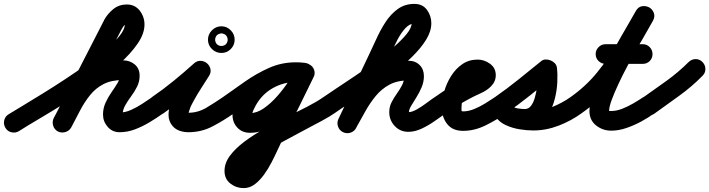

<svg xmlns="http://www.w3.org/2000/svg" viewBox="-69 -618 3642 986"><path d="M-41 39Q-52 21 -47.5 0.5Q-43 -20 -25 -31Q3 -48 48.5 -75.5Q94 -103 150 -137.5Q206 -172 264.5 -210.5Q323 -249 378 -288.5Q433 -328 476.5 -365Q520 -402 546 -435Q572 -468 572 -492Q572 -497 575 -495Q576 -494 579.5 -494Q583 -494 582 -494Q573 -494 565.5 -483.5Q558 -473 555 -466Q555 -466 555 -467Q555 -467 555 -467Q490 -341 425.5 -215.5Q361 -90 297 35Q297 35 297 35Q297 35 297 35Q287 54 267.5 60Q248 66 229 57Q210 47 204 27.5Q198 8 207 -11Q272 -137 336.5 -262.5Q401 -388 465 -513Q465 -513 465 -513Q465 -514 465 -514Q483 -547 512.5 -571Q542 -595 582 -595Q624 -595 648.5 -563.5Q673 -532 673 -492Q673 -445 637.5 -393.5Q602 -342 543.5 -289.5Q485 -237 413.5 -187Q342 -137 269.5 -91.5Q197 -46 134 -9Q71 28 29 55Q11 66 -9.5 61.5Q-30 57 -41 39ZM297 36Q287 54 267 60Q247 66 228 57Q210 47 204 27Q198 7 207 -12Q238 -70 269 -123Q300 -176 339 -218Q378 -260 432 -284Q486 -308 563 -308Q598 -308 623 -287Q648 -266 648 -229Q648 -199 635 -173Q622 -147 604.5 -123.5Q587 -100 574 -77Q561 -54 561 -30Q561 -30 561 -31Q561 -31 561 -31Q558 -36 551 -39Q550 -40 547 -40Q544 -40 545 -40Q574 -40 604 -53.5Q634 -67 661.5 -85Q689 -103 711 -118Q728 -130 748.5 -126.5Q769 -123 781 -106Q793 -89 789.5 -68.5Q786 -48 769 -36Q737 -13 700.5 9Q664 31 625 46Q586 61 545 61Q508 61 484 33.5Q460 6 460 -30Q460 -62 473 -90.5Q486 -119 503.5 -144Q521 -169 534 -190.5Q547 -212 547 -229Q547 -231 548 -226.5Q549 -222 550 -220Q554 -212 562 -208Q564 -207 565 -207Q566 -207 563 -207Q503 -207 462.5 -186Q422 -165 393.5 -129.5Q365 -94 342.5 -51Q320 -8 297 36Q297 36 297 36Q297 36 297 36Z M769 -35Q751 -24 730.5 -27.5Q710 -31 698 -48Q687 -66 690.5 -86.5Q694 -107 711 -119Q768 -158 822.5 -202.5Q877 -247 928 -293Q944 -307 962.5 -305.5Q981 -304 994 -293Q1007 -282 1011.5 -264.5Q1016 -247 1005 -229Q985 -197 964.5 -165.5Q944 -134 926 -101Q919 -89 913 -76.5Q907 -64 903 -50Q900 -42 898 -34Q898 -30 898 -29Q893 -39 889.5 -39Q886 -39 899 -39Q948 -39 992 -65.5Q1036 -92 1074 -118Q1074 -118 1074 -118Q1074 -118 1074 -118Q1091 -130 1111.5 -126.5Q1132 -123 1144 -106Q1156 -89 1152.5 -68.5Q1149 -48 1132 -36Q1080 1 1022.5 31Q965 61 899 61Q876 61 854.5 54Q833 47 817 29Q797 5 796.5 -26.5Q796 -58 809.5 -93Q823 -128 843.5 -162.5Q864 -197 884.5 -228Q905 -259 919 -281Q930 -300 949.5 -297.5Q969 -295 985 -282Q1000 -269 1006 -250.5Q1012 -232 996 -217Q942 -169 885 -122.5Q828 -76 769 -35Q769 -35 769 -35Q769 -35 769 -35ZM1063 -446Q1052 -444 1045 -437Q1038 -430 1036 -419Q1036 -417 1036 -415Q1036 -413 1036 -414Q1036 -415 1036 -413Q1036 -411 1036 -409Q1038 -398 1045 -391Q1052 -384 1063 -382Q1065 -382 1067 -382Q1069 -382 1068 -382Q1067 -382 1069 -382Q1071 -382 1073 -382Q1084 -384 1091 -391Q1098 -398 1100 -409Q1100 -411 1100 -413Q1100 -415 1100 -414Q1100 -413 1100 -415Q1100 -417 1100 -419Q1098 -430 1091 -437Q1084 -444 1073 -446Q1071 -446 1069 -446.5Q1067 -447 1068 -447Q1069 -447 1067 -446.5Q1065 -446 1063 -446ZM999 -414Q999 -442 1019.5 -462.5Q1040 -483 1068 -483Q1096 -483 1116 -462.5Q1136 -442 1136 -414Q1136 -386 1116 -366Q1096 -346 1068 -346Q1040 -346 1019.5 -366Q999 -386 999 -414Z M1062 -48Q1050 -65 1053.5 -85.5Q1057 -106 1074 -118Q1130 -158 1189.5 -199.5Q1249 -241 1313 -269.5Q1377 -298 1449 -298Q1461 -298 1473 -297.5Q1485 -297 1497 -295Q1497 -295 1497 -295Q1497 -295 1497 -295Q1518 -293 1531 -276.5Q1544 -260 1541 -239Q1539 -218 1522.5 -205Q1506 -192 1485 -195Q1476 -196 1467 -196.5Q1458 -197 1449 -197Q1405 -197 1363 -181.5Q1321 -166 1281.5 -141Q1242 -116 1204.5 -88Q1167 -60 1132 -36Q1115 -24 1094.5 -27.5Q1074 -31 1062 -48ZM1541 -238Q1538 -217 1521.5 -204.5Q1505 -192 1484 -195Q1469 -197 1453 -197Q1387 -197 1331 -165Q1275 -133 1243 -74Q1238 -65 1232 -52Q1226 -39 1226 -28Q1226 -26 1223 -30.5Q1220 -35 1217 -37Q1215 -37 1215 -37Q1250 -37 1286 -62Q1322 -87 1355 -124.5Q1388 -162 1413 -200.5Q1438 -239 1451 -265Q1460 -284 1479.5 -291Q1499 -298 1518 -288Q1537 -279 1544 -259.5Q1551 -240 1541 -221Q1521 -178 1487.5 -129Q1454 -80 1411 -36Q1368 8 1318 36Q1268 64 1215 64Q1175 64 1150 37.5Q1125 11 1125 -28Q1125 -53 1134 -77.5Q1143 -102 1154 -123Q1200 -205 1279.5 -251.5Q1359 -298 1453 -298Q1476 -298 1498 -295Q1519 -292 1531.5 -275.5Q1544 -259 1541 -238ZM1451 -265Q1460 -284 1480 -291Q1500 -298 1518 -288Q1537 -279 1544 -259Q1551 -239 1541 -221Q1503 -143 1465 -66Q1427 11 1388 88Q1388 88 1388 89Q1387 90 1387 90Q1374 114 1359 147Q1344 180 1326 215Q1308 250 1286 280Q1264 310 1238.5 329Q1213 348 1182 348Q1144 348 1114 324.5Q1084 301 1084 260Q1084 219 1112 181.5Q1140 144 1186 109.5Q1232 75 1288 44Q1344 13 1401 -15.5Q1458 -44 1507.5 -69.5Q1557 -95 1590 -118Q1607 -130 1627.5 -126.5Q1648 -123 1660 -106Q1672 -89 1668.5 -68.5Q1665 -48 1648 -36Q1627 -21 1585.5 1.5Q1544 24 1491.5 51.5Q1439 79 1385.5 108.5Q1332 138 1286.5 166Q1241 194 1213 218.5Q1185 243 1185 260Q1185 262 1184.5 258.5Q1184 255 1183 253Q1180 246 1177.5 246.5Q1175 247 1182 247Q1187 247 1198 230Q1209 213 1223 187Q1237 161 1252 132.5Q1267 104 1279.5 79.5Q1292 55 1299 42Q1299 42 1298 43Q1298 44 1298 44Q1336 -34 1374.5 -111Q1413 -188 1451 -265Q1451 -265 1451 -265Q1451 -265 1451 -265Z M1578 -48Q1566 -65 1569.5 -85.5Q1573 -106 1590 -118Q1616 -136 1659 -164.5Q1702 -193 1753.5 -227.5Q1805 -262 1856 -299.5Q1907 -337 1950 -374Q1993 -411 2019 -443Q2045 -475 2045 -499Q2045 -500 2044 -503.5Q2043 -507 2044 -506Q2047 -501 2052 -499Q2054 -498 2056 -497Q2058 -497 2059 -497Q2035 -497 2013 -473.5Q1991 -450 1973 -415.5Q1955 -381 1940.5 -347Q1926 -313 1916 -291Q1916 -291 1916 -291Q1916 -291 1916 -291Q1916 -291 1916 -291Q1916 -291 1916 -291Q1877 -209 1838.5 -127Q1800 -45 1761 37Q1761 37 1761 37Q1761 37 1761 37Q1752 56 1732 63Q1712 70 1693 61Q1674 52 1667 32Q1660 12 1669 -7Q1708 -89 1747 -171Q1786 -253 1825 -335Q1825 -335 1825 -335Q1825 -335 1825 -335Q1825 -335 1825 -335Q1825 -335 1825 -335Q1843 -372 1863.5 -417.5Q1884 -463 1910.5 -504Q1937 -545 1973.5 -571.5Q2010 -598 2059 -598Q2101 -598 2123.5 -567.5Q2146 -537 2146 -499Q2146 -457 2119 -413.5Q2092 -370 2047.5 -326.5Q2003 -283 1948.5 -241.5Q1894 -200 1838 -162Q1782 -124 1732 -92Q1682 -60 1648 -36Q1631 -24 1610.5 -27.5Q1590 -31 1578 -48ZM1759 40Q1749 58 1728.5 63.5Q1708 69 1690 59Q1672 49 1666.5 28.5Q1661 8 1671 -10Q1703 -66 1735 -119Q1767 -172 1807 -214Q1847 -256 1900.5 -281Q1954 -306 2029 -306Q2064 -306 2086 -284Q2108 -262 2108 -227Q2108 -198 2096.5 -170.5Q2085 -143 2069.5 -118.5Q2054 -94 2042.5 -74.5Q2031 -55 2031 -42Q2031 -40 2032 -39.5Q2033 -39 2030 -41Q2029 -42 2028 -42Q2047 -42 2073 -57Q2099 -72 2123.5 -90.5Q2148 -109 2162 -118Q2179 -130 2199.5 -126.5Q2220 -123 2232 -106Q2244 -89 2240.5 -68.5Q2237 -48 2220 -36Q2194 -18 2162 4.5Q2130 27 2095.5 43Q2061 59 2028 59Q1986 59 1958 29Q1930 -1 1930 -42Q1930 -69 1941.5 -92Q1953 -115 1968.5 -136.5Q1984 -158 1995.5 -180Q2007 -202 2007 -227Q2007 -227 2007.5 -225Q2008 -223 2009 -220Q2014 -211 2022 -207Q2027 -205 2029 -205Q1971 -205 1930.5 -183Q1890 -161 1860.5 -125Q1831 -89 1807 -46Q1783 -3 1759 40Q1759 40 1759 40Q1759 40 1759 40Z M2220 -36Q2203 -24 2182.5 -27.5Q2162 -31 2150 -48Q2138 -65 2141.5 -85.5Q2145 -106 2162 -118Q2205 -149 2250 -175Q2295 -201 2342 -225Q2352 -229 2362.5 -234Q2373 -239 2381 -246Q2383 -247 2380 -243.5Q2377 -240 2376 -237Q2376 -236 2376 -233.5Q2376 -231 2376 -232Q2376 -232 2376 -230Q2376 -228 2376 -224Q2378 -216 2384 -212Q2386 -210 2386 -210Q2386 -210 2384 -210Q2363 -210 2347.5 -194Q2332 -178 2321.5 -154Q2311 -130 2306 -106Q2301 -82 2301 -66Q2301 -55 2301 -50.5Q2301 -46 2309 -46Q2337 -46 2366 -58Q2395 -70 2422 -86.5Q2449 -103 2471 -118Q2488 -130 2508.5 -126.5Q2529 -123 2541 -106Q2553 -89 2549.5 -68.5Q2546 -48 2529 -36Q2483 -3 2425.5 25.5Q2368 54 2309 54Q2255 54 2227.5 19Q2200 -16 2200 -66Q2200 -105 2212 -147.5Q2224 -190 2247.5 -227.5Q2271 -265 2305 -288.5Q2339 -312 2384 -312Q2418 -312 2447.5 -290.5Q2477 -269 2477 -232Q2477 -199 2452 -174Q2431 -153 2399.5 -139Q2368 -125 2342 -111Q2310 -94 2279.5 -75Q2249 -56 2220 -36Q2220 -36 2220 -36Q2220 -36 2220 -36Z M2529 -36Q2512 -24 2491 -27.5Q2470 -31 2459 -48Q2447 -65 2450.5 -86Q2454 -107 2471 -118Q2533 -161 2592 -208.5Q2651 -256 2709 -303Q2719 -312 2732.5 -312.5Q2746 -313 2758 -308Q2771 -303 2780 -293.5Q2789 -284 2791 -271Q2795 -238 2793 -196Q2791 -154 2780.5 -112Q2770 -70 2750.5 -35Q2731 0 2700 21.5Q2669 43 2626 43Q2584 43 2542 29.5Q2500 16 2475 -20Q2460 -41 2465.5 -60Q2471 -79 2487 -90Q2502 -101 2522.5 -100Q2543 -99 2557 -78Q2566 -66 2588 -59.5Q2610 -53 2633.5 -51Q2657 -49 2670 -49Q2720 -49 2769.5 -69.5Q2819 -90 2859 -118Q2859 -118 2859 -118Q2859 -118 2859 -118Q2876 -130 2896.5 -126.5Q2917 -123 2929 -106Q2941 -89 2937.5 -68.5Q2934 -48 2917 -36Q2865 2 2800.5 27Q2736 52 2670 52Q2637 52 2599.5 46Q2562 40 2528.5 24.5Q2495 9 2475 -20Q2460 -41 2465.5 -60Q2471 -79 2487 -90Q2502 -101 2522.5 -100Q2543 -99 2557 -78Q2567 -65 2589 -61.5Q2611 -58 2626 -58Q2645 -58 2657.5 -74Q2670 -90 2677.5 -116Q2685 -142 2688.5 -170Q2692 -198 2692 -222Q2692 -246 2691 -258Q2689 -271 2705.5 -270.5Q2722 -270 2740 -263Q2759 -256 2771 -245Q2783 -234 2773 -225Q2714 -177 2653 -128Q2592 -79 2529 -36Q2529 -36 2529 -36Q2529 -36 2529 -36Z M2847 -48Q2835 -65 2838.5 -85.5Q2842 -106 2859 -118Q2940 -175 2997.5 -246Q3055 -317 3102 -397Q3149 -477 3196 -561Q3208 -583 3228 -586Q3248 -589 3265 -580Q3281 -571 3288.5 -552Q3296 -533 3284 -511Q3273 -492 3252.5 -456.5Q3232 -421 3206.5 -376Q3181 -331 3155 -282.5Q3129 -234 3107.5 -188Q3086 -142 3072.5 -105.5Q3059 -69 3059 -48Q3059 -48 3060.5 -48Q3062 -48 3070 -48Q3097 -48 3126.5 -59.5Q3156 -71 3184 -87.5Q3212 -104 3233 -118Q3250 -130 3270.5 -126.5Q3291 -123 3303 -106Q3315 -89 3311.5 -68.5Q3308 -48 3291 -36Q3261 -14 3224 6Q3187 26 3147.5 39.5Q3108 53 3070 53Q3026 53 2992 26Q2958 -1 2958 -48Q2958 -83 2976.5 -136Q2995 -189 3024.5 -249.5Q3054 -310 3087 -370Q3120 -430 3149.5 -480Q3179 -530 3196 -561Q3208 -583 3228 -586Q3248 -589 3265 -580Q3281 -571 3288.5 -552Q3296 -533 3284 -511Q3233 -420 3182 -334.5Q3131 -249 3067.5 -173Q3004 -97 2917 -36Q2900 -24 2879.5 -27.5Q2859 -31 2847 -48ZM3041 -290Q3020 -290 3005 -304.5Q2990 -319 2990 -340Q2990 -361 3005 -376Q3020 -391 3041 -391Q3089 -391 3136.5 -391Q3184 -391 3232 -391Q3232 -391 3232 -391Q3232 -391 3232 -391Q3253 -391 3267.5 -376Q3282 -361 3282 -340Q3282 -319 3267.5 -304.5Q3253 -290 3232 -290Q3184 -290 3136.5 -290Q3089 -290 3041 -290Q3041 -290 3041 -290Q3041 -290 3041 -290Z M3221 -46Q3209 -63 3212.5 -84Q3216 -105 3233 -117Q3293 -159 3354 -203Q3415 -247 3467 -299Q3467 -299 3467 -299Q3467 -299 3467 -299Q3482 -314 3502.5 -314.5Q3523 -315 3538 -300Q3553 -285 3553.5 -264.5Q3554 -244 3539 -229Q3484 -173 3419.5 -126.5Q3355 -80 3291 -34Q3274 -22 3253.5 -25.5Q3233 -29 3221 -46Z"/></svg>

Font: FRB American Cursive Ultra
Style: Bold Italic
Weight: 1000
Italic angle: -25°
Version: Version 2.0;Modular Font Editor K font №1